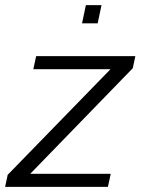

<svg xmlns="http://www.w3.org/2000/svg" viewBox="-22 -729 549 749"><path d="M-2 0 8 -47 409 -459H108L119 -510H506L496 -463L96 -51H410L399 0ZM298 -638 313 -709H374L359 -638Z"/></svg>

Font: Saira Thin Light
Style: Italic
Weight: 300
Italic angle: -12°
Version: Version 1.101